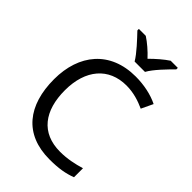

<svg xmlns="http://www.w3.org/2000/svg" viewBox="-273 -1056 1178 1178"><g transform="rotate(45 316.0 -467.0)"><path d="M334 -784H424C448 -829 511 -893 549 -931V-944H487C452 -921 414 -888 378 -852C345 -888 306 -921 271 -944H211V-931C247 -893 308 -829 334 -784ZM403 -645C467 -645 521 -626 565 -606L601 -682C547 -709 477 -724 404 -724C183 -724 61 -574 61 -358C61 -133 170 10 389 10C468 10 520 1 573 -19V-97C519 -81 464 -69 402 -69C238 -69 156 -180 156 -357C156 -536 250 -645 403 -645Z"/></g></svg>

Font: Noto Sans Inscriptional Parthian
Style: Regular
Weight: 400
Designer: Monotype Design Team
Foundry: Monotype Imaging Inc.
Version: Version 2.003